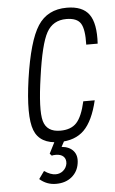

<svg xmlns="http://www.w3.org/2000/svg" viewBox="-53 -584 481 803"><g transform="rotate(-5 187.5 -182.0)"><path d="M341 -151H293Q279 -88 255.5 -62.5Q232 -37 187 -37Q130 -37 117 -84Q104 -131 124 -268Q143 -405 169.5 -452.5Q196 -500 252 -500Q297 -500 312.5 -475Q328 -450 326 -386H374Q379 -471 351.5 -509Q324 -547 258 -547Q177 -547 136.5 -484.5Q96 -422 73 -264Q51 -109 74 -49.5Q97 10 178 10Q245 10 283 -28Q321 -66 341 -151ZM142 64Q144 63 148.5 62.5Q153 62 159 62Q180 62 191 72.5Q202 83 200 102Q197 120 183.5 131.5Q170 143 152 143Q141 143 129 138.5Q117 134 104 125L81 157Q96 170 113 176.5Q130 183 150 183Q190 183 216 161.5Q242 140 247 105Q252 73 235.5 53.5Q219 34 186 31L207 -8H166L134 55Z"/></g></svg>

Font: Secuela Light
Style: Italic
Weight: 300
Italic angle: -8°
Designer: Fernando Haro
Foundry: deFharo
Version: Version 1.708